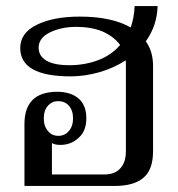

<svg xmlns="http://www.w3.org/2000/svg" viewBox="-20 -616 590 636"><path d="M463 -479C488 -514 501 -553 502 -596C502 -596 426 -596 426 -596C425 -569 420 -545 413 -525C371 -549 315 -561 244 -561C186 -561 139 -552 102 -534C65 -516 47 -490 47 -457C47 -394 103 -363 215 -363C246 -363 278 -368 310 -377C341 -386 370 -399 396 -416C397 -413 397 -409 397 -404C397 -404 397 -115 397 -115C397 -91 391 -72 379 -59C367 -45 349 -38 325 -38C325 -38 152 -38 152 -38C152 -38 152 -142 152 -142C159 -138 168 -136 180 -136C204 -136 224 -144 241 -160C258 -175 266 -197 266 -224C266 -252 258 -274 241 -289C224 -304 200 -312 170 -312C97 -312 61 -276 61 -205C61 -205 61 0 61 0C61 0 359 0 359 0C402 0 435 -9 456 -28C477 -46 487 -75 487 -116C487 -116 487 -397 487 -397C487 -430 479 -457 463 -479ZM306 -417C277 -406 245 -400 210 -400C177 -400 151 -405 134 -415C117 -425 108 -439 108 -458C108 -480 121 -497 146 -509C171 -521 200 -527 233 -527C265 -527 294 -522 319 -512C344 -501 364 -486 378 -467C359 -445 335 -428 306 -417ZM139 -182C130 -192 125 -206 125 -224C125 -242 130 -256 139 -266C148 -276 159 -281 173 -281C187 -281 199 -276 208 -266C217 -256 222 -242 222 -224C222 -206 217 -192 208 -182C199 -171 187 -166 173 -166C159 -166 148 -171 139 -182Z"/></svg>

Font: BUSH 25 TRIRONG 0515 A
Style: Regular
Weight: 400
Designer: Katatrad Team
Foundry: CadsonDemak